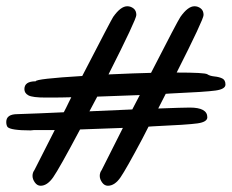

<svg xmlns="http://www.w3.org/2000/svg" viewBox="-62 -672 741 614"><path d="M-6 -307Q58 -309 142 -313Q145 -318 149.5 -327.5Q154 -337 158 -345Q162 -353 166 -361Q137 -360 91 -360H84Q42 -360 29 -367Q16 -374 16 -387Q16 -412 52 -412Q52 -420 201 -429Q295 -611 300 -618Q324 -652 345 -652Q356 -652 365 -645Q374 -638 374 -624Q374 -610 285 -434Q373 -438 421 -439Q506 -605 515 -618Q539 -652 560 -652Q571 -652 580 -645Q589 -638 589 -624Q589 -610 503 -440Q593 -440 601 -434.5Q609 -429 624 -427.5Q639 -426 649 -421Q659 -416 659 -401.5Q659 -387 627.5 -382.5Q596 -378 483 -373L468 -372Q452 -340 444 -325Q523 -328 545 -328Q601 -328 601 -297Q601 -282 570 -277.5Q539 -273 427 -268L413 -267L393 -228Q342 -132 323.5 -105Q305 -78 283 -78Q272 -78 264.5 -88.5Q257 -99 257 -109.5Q257 -120 263 -128Q293 -187 331 -263L194 -258Q127 -132 108 -105Q89 -78 68 -78Q57 -78 49.5 -88.5Q42 -99 42 -109.5Q42 -120 48 -128Q76 -184 113 -256H46L36 -255Q-28 -255 -38 -266Q-42 -272 -42 -282Q-42 -307 -6 -307ZM385 -368 249 -363Q225 -318 224 -316L361 -322Q377 -352 385 -368Z"/></svg>

Font: Mrs Sheppards
Style: Regular
Weight: 400
Version: Version 1.000